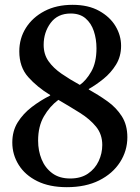

<svg xmlns="http://www.w3.org/2000/svg" viewBox="-20 -764 579 796"><path d="M257 12Q185 12 134.5 -13Q84 -38 57.5 -80.5Q31 -123 31 -173Q31 -221 53.5 -257Q76 -293 112 -320.5Q148 -348 188 -368V-370Q134 -403 97 -444.5Q60 -486 60 -551Q60 -605 87.5 -648.5Q115 -692 164.5 -718Q214 -744 281 -744Q346 -744 391 -719Q436 -694 459 -655.5Q482 -617 482 -574Q482 -530 461 -496Q440 -462 409 -437Q378 -412 348 -395V-393Q389 -370 425.5 -344Q462 -318 485 -282Q508 -246 508 -195Q508 -139 477.5 -91.5Q447 -44 391 -16Q335 12 257 12ZM222 -350Q186 -323 162 -281.5Q138 -240 138 -181Q138 -139 152.5 -103.5Q167 -68 196.5 -46Q226 -24 271 -24Q315 -24 344.5 -44Q374 -64 389 -96Q404 -128 404 -163Q404 -207 378.5 -238.5Q353 -270 311.5 -296Q270 -322 222 -350ZM311 -412Q337 -430 358.5 -467.5Q380 -505 380 -564Q380 -602 369 -635Q358 -668 334.5 -688Q311 -708 273 -708Q219 -708 190 -669Q161 -630 161 -578Q161 -539 181 -510.5Q201 -482 235 -458.5Q269 -435 311 -412Z"/></svg>

Font: Tiro Devanagari Sanskrit
Style: Regular
Weight: 400
Designer: Devanagari: John Hudson & Fiona Ross. Latin: John Hudson.
Foundry: Tiro Typeworks Ltd.
Version: Version 1.52